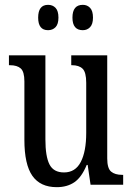

<svg xmlns="http://www.w3.org/2000/svg" viewBox="-20 -765 550 795"><path d="M81 -186V-428Q81 -468 66 -481.5Q51 -495 21 -495H17V-536H168V-188Q168 -117 185 -84Q202 -51 245 -51Q292 -51 314.5 -94.5Q337 -138 337 -215V-422Q337 -466 322 -480.5Q307 -495 278 -495H275V-536H424V-109Q424 -68 440 -54.5Q456 -41 486 -41H490V0H355L343 -82H339Q318 -31 288 -10.5Q258 10 215 10Q147 10 114 -37Q81 -84 81 -186ZM138 -692Q138 -745 179 -745Q198 -745 210 -732.5Q222 -720 222 -692Q222 -665 210 -652.5Q198 -640 179 -640Q138 -640 138 -692ZM280 -692Q280 -745 323 -745Q341 -745 353 -732.5Q365 -720 365 -692Q365 -665 353 -652.5Q341 -640 323 -640Q280 -640 280 -692Z"/></svg>

Font: Noto Serif Cond
Style: Regular
Weight: 400
Width: 3
Designer: Monotype Design Team
Foundry: Monotype Imaging Inc.
Version: Version 1.001